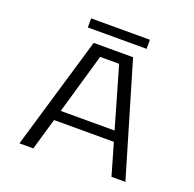

<svg xmlns="http://www.w3.org/2000/svg" viewBox="-142 -976 1134 1122"><g transform="rotate(20 425.0 -415.0)"><path d="M237.5 -829.5H603V-773H237.5ZM666 0 609 -197H237L180 0H93.5L300.5 -700H545.5L752.5 0ZM364 -636 255.5 -260.5H590.5L482 -636Z"/></g></svg>

Font: League Mono Wide Light
Style: Regular
Weight: 300
Width: 8
Designer: Tyler Finck
Foundry: The League of Moveable Type / Tyler Finck
Version: Version 2.210